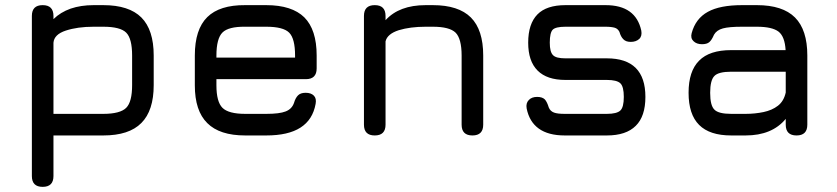

<svg xmlns="http://www.w3.org/2000/svg" viewBox="-20 -527 3255 747"><path d="M146 200C174 200 188 186 188 158C188 158 188 0 188 0C188 0 382 0 382 0C382 0 382 0 382 0C448.5 0 498 -16 530 -48.5C562 -80.5 578 -129.5 578 -196C578 -196 578 -311 578 -311C578 -311 578 -311 578 -311C578 -377.5 562 -427 530 -459C498 -491 448.5 -507 382 -507C382 -507 344 -507 344 -507C344 -507 344 -507 344 -507C311 -507 281.5 -502.5 255 -493.5C228.5 -484 206 -470.5 188 -452.5C188 -452.5 188 -465 188 -465C188 -465 188 -465 188 -465C188 -493 174 -507 146 -507C146 -507 146 -507 146 -507C118 -507 104 -493 104 -465C104 -465 104 158 104 158C104 158 104 158 104 158C104 186 118 200 146 200C146 200 146 200 146 200ZM188 -360.5C188 -360.5 188 -360.5 188 -360.5C189.5 -382 205.5 -398 236 -408C266.5 -418 302.5 -423 344 -423C344 -423 382 -423 382 -423C382 -423 382 -423 382 -423C425.5 -423 455.5 -415.5 471 -400C486.5 -384.5 494 -354.5 494 -311C494 -311 494 -196 494 -196C494 -196 494 -196 494 -196C494 -152.5 486.5 -123 471 -107.5C455.5 -92 425.5 -84 382 -84C382 -84 188 -84 188 -84C188 -84 188 -360.5 188 -360.5Z M1170 -219C1170 -219 1170 -219 1170 -219C1198 -219 1212 -233 1212 -261C1212 -261 1212 -311 1212 -311C1212 -311 1212 -311 1212 -311C1212 -378 1196 -427.5 1164 -459.5C1132 -491 1082.5 -507 1016 -507C1016 -507 934 -507 934 -507C934 -507 934 -507 934 -507C867.5 -507.5 818.5 -492 786.5 -460.5C754 -428.5 738 -378.5 738 -311C738 -311 738 -195 738 -195C738 -195 738 -195 738 -195C738 -129 754 -80 786.5 -48C818.5 -16 867.5 0 934 0C934 0 1016 0 1016 0C1016 0 1016 0 1016 0C1072.5 0 1117 -10 1149 -30.5C1181 -51 1200.5 -81.5 1208 -123C1208 -123 1208 -123 1208 -123C1210.5 -137 1208.5 -147.5 1201 -155C1193.5 -162.5 1183 -166 1169 -166C1169 -166 1169 -166 1169 -166C1155.5 -166 1146 -162.5 1139.5 -156C1133 -149.5 1127.5 -139.5 1124 -127C1124 -127 1124 -127 1124 -127C1118.5 -111 1108 -100 1091.5 -93.5C1075 -87 1050 -84 1016 -84C1016 -84 934 -84 934 -84C934 -84 934 -84 934 -84C890.5 -84 861 -92 845.5 -107.5C830 -123 822 -152 822 -195C822 -195 822 -219 822 -219C822 -219 1170 -219 1170 -219ZM1016 -423C1016 -423 1016 -423 1016 -423C1059.5 -423 1089.5 -415.5 1105 -400C1120.5 -384.5 1128 -354.5 1128 -311C1128 -311 1128 -303 1128 -303C1128 -303 822 -303 822 -303C822 -303 822 -311 822 -311C822 -311 822 -311 822 -311C822 -355 830 -385 845.5 -400.5C861 -416 890.5 -423.5 934 -423C934 -423 1016 -423 1016 -423Z M1438 0C1466 0 1480 -14 1480 -42C1480 -42 1480 -366 1480 -366C1480 -366 1480 -366 1480 -366C1484.5 -385.5 1502 -400 1531.5 -409.5C1561 -418.5 1596 -423 1636 -423C1636 -423 1664 -423 1664 -423C1664 -423 1664 -423 1664 -423C1707 -423 1736.5 -415.5 1752.5 -400C1768 -384.5 1776 -354.5 1776 -311C1776 -311 1776 -42 1776 -42C1776 -42 1776 -42 1776 -42C1776 -14 1790 0 1818 0C1818 0 1818 0 1818 0C1846 0 1860 -14 1860 -42C1860 -42 1860 -311 1860 -311C1860 -311 1860 -311 1860 -311C1860 -377.5 1844 -427 1812 -459C1780 -491 1730.5 -507 1664 -507C1664 -507 1636 -507 1636 -507C1636 -507 1636 -507 1636 -507C1567.5 -507 1515.5 -487.5 1480 -448.5C1480 -448.5 1480 -465 1480 -465C1480 -465 1480 -465 1480 -465C1480 -493 1466 -507 1438 -507C1438 -507 1438 -507 1438 -507C1410 -507 1396 -493 1396 -465C1396 -465 1396 -42 1396 -42C1396 -42 1396 -42 1396 -42C1396 -14 1410 0 1438 0C1438 0 1438 0 1438 0Z M2341 0C2341 0 2341 0 2341 0C2391 0 2428.5 -12.5 2453.5 -37.5C2478.5 -62 2491 -99.5 2491 -150C2491 -150 2491 -150 2491 -150C2491 -200 2478.5 -237.5 2453.5 -262.5C2428.5 -287.5 2391 -300 2341 -300C2341 -300 2180 -300 2180 -300C2180 -300 2180 -300 2180 -300C2155.5 -300 2139.5 -304 2131.5 -312.5C2123 -321 2119 -337 2119 -361C2119 -361 2119 -361 2119 -361C2119 -387 2123 -404 2130.5 -411.5C2138 -419 2154.5 -423 2180 -423C2180 -423 2336 -423 2336 -423C2336 -423 2336 -423 2336 -423C2351.5 -423 2363.5 -421.5 2372 -419C2380 -416.5 2386 -411 2390 -403C2390 -403 2390 -403 2390 -403C2393.5 -390.5 2398.5 -381 2405 -374.5C2411.5 -367.5 2421 -364 2434 -364C2434 -364 2434 -364 2434 -364C2448 -364 2459 -368 2467 -375.5C2475 -383 2477.5 -394 2475 -408C2475 -408 2475 -408 2475 -408C2460.5 -474 2414.5 -507 2336 -507C2336 -507 2180 -507 2180 -507C2180 -507 2180 -507 2180 -507C2131 -507 2094.5 -495 2071 -471C2047 -446.5 2035 -410 2035 -361C2035 -361 2035 -361 2035 -361C2035 -313 2047 -277 2071.5 -252.5C2096 -228 2132 -216 2180 -216C2180 -216 2341 -216 2341 -216C2341 -216 2341 -216 2341 -216C2367 -216 2384.5 -211.5 2393.5 -203C2402.5 -194.5 2407 -176.5 2407 -150C2407 -150 2407 -150 2407 -150C2407 -123 2402.5 -105.5 2393.5 -97C2384.5 -88.5 2367 -84 2341 -84C2341 -84 2177 -84 2177 -84C2177 -84 2177 -84 2177 -84C2158.5 -84 2145 -85.5 2135.5 -89C2126 -92.5 2119 -99 2115 -109C2115 -109 2115 -109 2115 -109C2111 -122.5 2106 -133 2100 -140C2093.5 -146.5 2083.5 -150 2070 -150C2070 -150 2070 -150 2070 -150C2056 -150 2045 -146 2037.5 -138C2029.5 -130 2026.5 -119 2029 -105C2029 -105 2029 -105 2029 -105C2036 -70 2052 -44 2076.5 -26.5C2101 -9 2134.5 0 2177 0C2177 0 2341 0 2341 0Z M2881 0C2881 0 2881 0 2881 0C2949.5 0 3001.5 -21.5 3037 -64.5C3037 -64.5 3037 -42 3037 -42C3037 -42 3037 -42 3037 -42C3037 -14 3051 0 3079 0C3079 0 3079 0 3079 0C3107 0 3121 -14 3121 -42C3121 -42 3121 -311 3121 -311C3121 -311 3121 -311 3121 -311C3121 -377.5 3105 -427 3073 -459C3041 -491 2991.5 -507 2925 -507C2925 -507 2867 -507 2867 -507C2867 -507 2867 -507 2867 -507C2810 -507 2765.5 -498.5 2734 -481C2702 -463.5 2681 -435.5 2671 -398C2671 -398 2671 -398 2671 -398C2667.5 -385 2670 -374.5 2678 -367C2686 -359 2697 -355 2711 -355C2711 -355 2711 -355 2711 -355C2723.5 -355 2733 -357.5 2739.5 -363C2746 -368.5 2752 -378 2758 -392C2758 -392 2758 -392 2758 -392C2764.5 -403.5 2776 -412 2792.5 -416.5C2809 -421 2833.5 -423 2867 -423C2867 -423 2925 -423 2925 -423C2925 -423 2925 -423 2925 -423C2964.5 -423 2992.5 -416.5 3009 -404C3025.5 -391 3034.5 -367 3036.5 -332C3036.5 -332 2825 -332 2825 -332C2825 -332 2825 -332 2825 -332C2768.5 -332 2727 -318.5 2700 -291C2672.5 -263.5 2659 -222 2659 -166C2659 -166 2659 -166 2659 -166C2659 -110 2672.5 -68.5 2700 -41C2727.5 -13.5 2769 0 2825 0C2825 0 2881 0 2881 0ZM2825 -84C2792 -84 2770 -89.5 2759.5 -100.5C2748.5 -111 2743 -133 2743 -166C2743 -166 2743 -166 2743 -166C2743 -198.5 2748.5 -220.5 2759.5 -231.5C2770 -242.5 2792 -248 2825 -248C2825 -248 3037 -248 3037 -248C3037 -248 3037 -167 3037 -167C3037 -167 3037 -167 3037 -167C3032 -144.5 3022 -127.5 3006.5 -115.5C2991 -103.5 2972 -95.5 2950.5 -91C2929 -86.5 2905.5 -84 2881 -84C2881 -84 2825 -84 2825 -84C2825 -84 2825 -84 2825 -84Z"/></svg>

Font: Jura-Fortis-Bold
Style: Bold
Weight: 500
Designer: Daniel Johnson, Alexei Vanyashin, Mirko Velimirovic
Foundry: Daniel Johnson
Version: ""